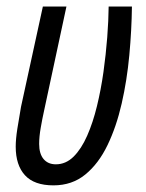

<svg xmlns="http://www.w3.org/2000/svg" viewBox="-20 -555 445 584"><path d="M142.6 8.8Q84 8.8 55.9 -22Q27.8 -52.7 27.8 -108.9Q27.8 -131.8 32.7 -163.1Q37.6 -194.3 43.9 -230L110.4 -535.2H182.1L114.7 -221.2Q108.4 -192.9 103.8 -166Q99.1 -139.2 99.1 -117.2Q99.1 -87.4 112.5 -71.3Q126 -55.2 149.9 -55.2Q180.2 -55.2 203.9 -78.6Q227.5 -102.1 245.1 -142.1Q262.7 -182.1 274.9 -232.2Q287.1 -282.2 294.7 -336.2Q302.2 -390.1 306.2 -441.7Q310.1 -493.2 310.5 -535.2H381.3Q380.4 -462.9 373.3 -386.7Q366.2 -310.5 350.1 -240Q334 -169.4 306.9 -113.3Q279.8 -57.1 239.5 -24.2Q199.2 8.8 142.6 8.8Z"/></svg>

Font: Open Sans Condensed
Style: Italic
Weight: 400
Width: 3
Italic angle: -12°
Designer: Monotype Design Team
Foundry: Monotype Imaging Inc.
Version: Version 3.000